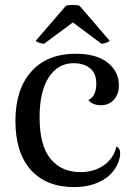

<svg xmlns="http://www.w3.org/2000/svg" viewBox="-20 -739 547 772"><path d="M157.2 -563Q149.9 -563 137.7 -567.1Q125.5 -571.3 124 -575.2L245.1 -715.8Q254.9 -718.8 272.5 -719Q290 -719.2 299.8 -715.8L420.9 -575.2Q418.9 -571.3 407.2 -567.1Q395.5 -563 388.2 -563L272.9 -648.9ZM277.8 13.2Q166 13.2 104 -55.7Q42 -124.5 42 -252.9Q42 -379.4 105.7 -451.2Q169.4 -522.9 285.2 -522.9Q367.2 -522.9 412.6 -487.3Q458 -451.7 458 -396Q458 -360.4 438 -338.1Q418 -315.9 386.2 -315.9Q352.1 -315.9 335 -336.9Q367.2 -351.1 367.2 -402.8Q367.2 -444.8 341.8 -464.8Q316.4 -484.9 275.9 -484.9Q213.4 -484.9 176.3 -428.5Q139.2 -372.1 139.2 -267.1Q139.2 -152.8 183.6 -99.9Q228 -46.9 303.2 -46.9Q357.4 -46.9 397 -74Q436.5 -101.1 448.2 -149.9Q471.2 -139.6 459 -96.2Q442.9 -43.9 394.5 -15.4Q346.2 13.2 277.8 13.2Z"/></svg>

Font: Arima Madurai Medium
Style: Regular
Weight: 500
Designer: Joana Correia and Natanael Gama
Foundry: NDISCOVER
Version: Version 1.019;PS 001.019;hotconv 1.0.88;makeotf.lib2.5.64775